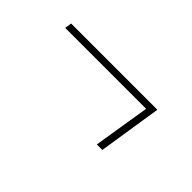

<svg xmlns="http://www.w3.org/2000/svg" viewBox="-17 -593 713 713"><g transform="rotate(45 339.0 -237.0)"><path d="M80 -335H505L469 -112H498L537 -362H84Z"/></g></svg>

Font: Bitter Pro ExtraLight
Style: Italic
Weight: 275
Italic angle: -9°
Designer: Sol Matas, and Bitter project Authors
Foundry: Sol Matas
Version: Version 1.010